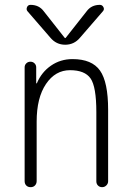

<svg xmlns="http://www.w3.org/2000/svg" viewBox="-20 -775 540 795"><path d="M188.5 -619.1 93.8 -728.5Q87.9 -735.4 91.8 -745.1Q95.7 -754.9 106.4 -754.9Q141.6 -754.9 161.1 -728.5L248 -618.2Q249 -617.2 250 -617.2L252 -618.2L338.9 -728.5Q358.4 -754.9 393.6 -754.9Q403.3 -754.9 408.2 -745.6Q413.1 -736.3 406.2 -728.5L311.5 -619.1Q287.1 -589.8 250 -589.8Q212.9 -589.8 188.5 -619.1ZM82 -25.4V-496.1Q82 -505.9 88.9 -512.7Q95.7 -519.5 106 -519.5Q116.2 -519.5 123 -512.7Q129.9 -505.9 129.9 -496.1V-430.7Q129.9 -429.7 131.8 -429.7Q132.8 -429.7 132.8 -430.7Q152.3 -476.6 191.4 -503.4Q230.5 -530.3 280.3 -530.3Q360.4 -530.3 394 -482.9Q427.7 -435.5 427.7 -320.3V-24.4Q427.7 -14.6 420.4 -7.3Q413.1 0 402.8 0Q392.6 0 385.7 -6.8Q378.9 -13.7 378.9 -24.4V-310.5Q378.9 -416 355 -450.2Q331.1 -484.4 270 -484.4Q209 -484.4 170.4 -427.2Q131.8 -370.1 131.8 -271.5V-25.4Q131.8 -14.6 125 -7.3Q118.2 0 106.9 0Q95.7 0 88.9 -6.8Q82 -13.7 82 -25.4Z"/></svg>

Font: Rounded-X Mgen+ 1m light
Style: Regular
Weight: 200
Designer: [Source Han Sans]
Ryoko NISHIZUKA  (kana & ideographs); Paul D. Hunt (Latin, Greek & Cyrillic); Wenlong ZHANG  (bopomofo
Version: Version 1.059.20150602